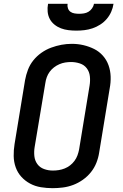

<svg xmlns="http://www.w3.org/2000/svg" viewBox="-20 -975 640 1003"><path d="M255 8Q224 8 193.5 3Q163 -2 137 -16Q111 -30 91.5 -51.5Q72 -73 62 -101Q52 -129 51.5 -160Q51 -191 56 -222L111 -557Q116 -584 126 -610.5Q136 -637 154 -659.5Q172 -682 196 -699Q220 -716 247 -726Q274 -736 301 -741Q328 -746 355 -746Q387 -746 416.5 -739Q446 -732 472 -719Q498 -706 517.5 -684Q537 -662 547 -634Q557 -606 558 -575Q559 -544 553 -513L498 -178Q494 -151 483.5 -124.5Q473 -98 455 -75.5Q437 -53 413 -36Q389 -19 362.5 -9Q336 1 308.5 4.5Q281 8 255 8ZM256 -84Q272 -84 287.5 -86.5Q303 -89 318 -95Q333 -101 346 -111Q359 -121 369 -134.5Q379 -148 384.5 -163Q390 -178 393 -193L448 -528Q452 -552 449.5 -576Q447 -600 433.5 -618Q420 -636 397.5 -643.5Q375 -651 351 -651Q336 -651 320.5 -648.5Q305 -646 290 -639.5Q275 -633 262 -623Q249 -613 239.5 -600Q230 -587 224.5 -572Q219 -557 217 -542L161 -207Q157 -183 159.5 -159.5Q162 -136 175 -118Q188 -100 210 -92Q232 -84 256 -84ZM379 -815Q358 -815 337.5 -817.5Q317 -820 298.5 -827Q280 -834 264.5 -846.5Q249 -859 240 -876Q231 -893 229 -913.5Q227 -934 231 -955H333Q331 -943 335 -931.5Q339 -920 348 -913.5Q357 -907 369 -905Q381 -903 393 -903Q406 -903 418.5 -905Q431 -907 442 -913.5Q453 -920 461 -931.5Q469 -943 471 -955H573Q570 -934 561 -913.5Q552 -893 537.5 -876Q523 -859 503.5 -846.5Q484 -834 463 -827Q442 -820 421 -817.5Q400 -815 379 -815Z"/></svg>

Font: Iosevka Curly SmBdExObl
Style: Regular
Weight: 600
Width: 7
Italic angle: -9°
Monospace: yes
Designer: Belleve Invis
Foundry: Belleve Invis
Version: Version 11.1.0; ttfautohint (v1.8.3)